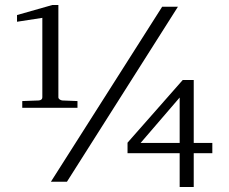

<svg xmlns="http://www.w3.org/2000/svg" viewBox="-20 -725 915 766"><path d="M827.1 -113.8H752.9V21H696.8V-113.8H488.8V-155.8L709 -405.8H752.9V-154.8H827.1ZM689.9 -698.2 247.1 0H183.1L627 -698.2ZM289.1 -294.9H68.8V-321.8L134.8 -324.2Q148.9 -325.7 148.9 -336.9V-653.8L47.9 -638.2V-665L189 -705.1H212.9V-336.9Q212.9 -332 217.5 -328.6Q222.2 -325.2 228 -324.2L289.1 -321.8ZM696.8 -154.8V-335.9L541 -154.8Z"/></svg>

Font: Charis
Style: Regular
Weight: 400
Designer: Walt Agee, Miriam Martin, Annie Olsen, Victor Gaultney, Lorna Priest, Alan Ward, Bob Hallissy, Martin Hosken, Sharon Cor
Foundry: SIL Global
Version: Version 7.000